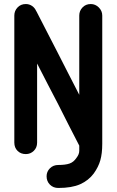

<svg xmlns="http://www.w3.org/2000/svg" viewBox="-20 -752 580 952"><path d="M51 -675Q51 -698 67 -715Q83 -732 108 -732Q125 -732 139 -722.5Q153 -713 160 -696V-697L215 -590L267 -489L318 -389L373 -282V-675Q373 -698 389 -715Q405 -732 430 -732Q453 -732 470 -715Q487 -698 487 -675V-39Q487 9 477.5 42.5Q468 76 445 108Q419 143 377.5 161.5Q336 180 269 180Q244 180 227.5 163.5Q211 147 211 122Q211 99 227.5 82.5Q244 66 269 66Q304 66 324.5 59Q345 52 359 31Q373 13 373 -4V-30L319 -135L269 -234L218 -332L164 -437V-45Q164 -20 147.5 -4Q131 12 108 12Q83 12 67 -4Q51 -20 51 -45Z"/></svg>

Font: VDS
Style: Bold
Weight: 700
Designer: artmaker
Foundry: artmaker
Version: Version 1.000 2009 initial release